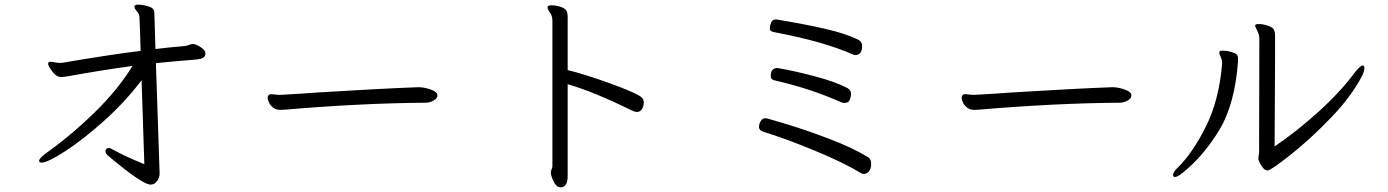

<svg xmlns="http://www.w3.org/2000/svg" viewBox="-20 -749 6000 830"><path d="M160 -46Q153 -46 150 -50Q149 -51 149 -54Q149 -63 174 -83Q283 -160 386 -260Q489 -360 553 -464Q415 -445 278 -420Q254 -416 246 -416Q225 -416 209 -436Q206 -440 197 -453Q188 -466 188 -474Q188 -478 192 -481Q193 -482 198 -482Q204 -482 217 -479.5Q230 -477 241 -477Q248 -477 252 -478Q463 -514 588 -529Q586 -605 584.5 -635.5Q583 -666 583 -671Q583 -688 572 -700Q571 -701 566 -707.5Q561 -714 561 -721V-722Q562 -729 577 -729Q596 -729 621.5 -721.5Q647 -714 647 -695Q647 -707 652 -537Q697 -543 778 -550Q784 -550 796 -554.5Q808 -559 815 -559Q828 -558 847.5 -545Q867 -532 868 -520V-518Q868 -505 858.5 -499.5Q849 -494 831 -492Q720 -483 654 -476L670 1Q670 19 659 34Q648 49 631 49Q595 49 446 -77Q436 -86 436 -96Q436 -101 439.5 -105Q443 -109 449 -109Q458 -109 465 -104Q514 -76 604 -39L592 -402Q519 -306 427.5 -224.5Q336 -143 260.5 -94.5Q185 -46 160 -46Z M1871 -336Q1871 -324 1854.5 -314.5Q1838 -305 1821 -305Q1541 -303 1213 -275Q1205 -274 1192 -274Q1173 -274 1160.5 -284Q1148 -294 1142.5 -306.5Q1137 -319 1137 -326Q1137 -333 1141 -337.5Q1145 -342 1152 -342Q1159 -342 1168.5 -340.5Q1178 -339 1190 -339H1194Q1301 -345 1350 -349Q1624 -366 1787 -372H1790Q1813 -372 1842 -362Q1871 -352 1871 -336Z M2362 -687Q2359 -693 2353 -701.5Q2347 -710 2347 -716Q2347 -719 2348 -721Q2350 -726 2364 -726Q2386 -726 2408 -718Q2425 -711 2429.5 -701.5Q2434 -692 2434 -673V-446Q2508 -428 2616 -389Q2724 -350 2750 -331Q2763 -322 2763 -306Q2763 -290 2755 -277.5Q2747 -265 2733 -265Q2724 -265 2708 -273Q2548 -352 2434 -385V11Q2434 54 2411 60Q2409 61 2405 61Q2388 61 2377.5 43Q2367 25 2362 5Q2361 2 2361 -2Q2361 -8 2364.5 -17Q2368 -26 2368 -31V-659Q2368 -675 2362 -687Z M3308 -627Q3308 -638 3313.5 -651.5Q3319 -665 3335 -665L3342 -664Q3462 -644 3549 -624Q3636 -604 3691 -577Q3707 -568 3707 -551Q3707 -529 3698.5 -520Q3690 -511 3679 -511Q3672 -511 3666 -514Q3542 -569 3332 -609Q3319 -611 3313.5 -614.5Q3308 -618 3308 -627ZM3616 -307Q3484 -366 3335 -400Q3323 -402 3317.5 -406.5Q3312 -411 3312 -420Q3312 -442 3321 -448.5Q3330 -455 3338 -455Q3344 -455 3347 -454Q3411 -443 3501 -419.5Q3591 -396 3644 -368Q3659 -359 3659 -343Q3659 -331 3653.5 -317.5Q3648 -304 3630 -304Q3624 -304 3616 -307ZM3289 -238Q3296 -238 3383 -211.5Q3470 -185 3568 -147.5Q3666 -110 3732 -70Q3746 -62 3746 -40Q3746 -19 3736 -8Q3726 3 3714 3Q3709 3 3703 0Q3628 -46 3500.5 -98.5Q3373 -151 3281 -179Q3261 -185 3261 -201Q3261 -204 3263 -214Q3272 -238 3289 -238Z M4871 -336Q4871 -324 4854.5 -314.5Q4838 -305 4821 -305Q4541 -303 4213 -275Q4205 -274 4192 -274Q4173 -274 4160.5 -284Q4148 -294 4142.5 -306.5Q4137 -319 4137 -326Q4137 -333 4141 -337.5Q4145 -342 4152 -342Q4159 -342 4168.5 -340.5Q4178 -339 4190 -339H4194Q4301 -345 4350 -349Q4624 -366 4787 -372H4790Q4813 -372 4842 -362Q4871 -352 4871 -336Z M5423 -90Q5424 -281 5424 -583Q5424 -599 5415 -616Q5406 -633 5406 -638V-639Q5406 -645 5421 -645Q5443 -645 5466 -636Q5482 -630 5487 -620.5Q5492 -611 5492 -595V-574V-486L5490 -116Q5585 -180 5681.5 -267.5Q5778 -355 5840 -440Q5862 -466 5871 -466Q5878 -466 5878 -455Q5878 -440 5868 -421Q5823 -333 5733.5 -240Q5644 -147 5558.5 -79.5Q5473 -12 5460 -12Q5450 -12 5441 -22Q5432 -32 5426 -44.5Q5420 -57 5420 -61V-65Q5420 -71 5421.5 -78Q5423 -85 5423 -90ZM5090 0Q5070 16 5059 16Q5051 16 5051 8Q5051 -6 5072 -25Q5136 -88 5193 -202Q5250 -316 5263 -473V-477Q5263 -490 5257 -502.5Q5251 -515 5251 -520Q5251 -524 5252 -526Q5253 -530 5265 -530Q5284 -530 5307 -523Q5321 -519 5326.5 -513Q5332 -507 5332 -493V-486Q5319 -299 5250 -185.5Q5181 -72 5090 0Z"/></svg>

Font: Iansui
Style: Regular
Weight: 400
Designer: But Ko / Fontworks Inc.
Foundry: zi-hi.com / Fontworks Inc.
Version: Version 1.002